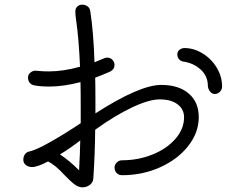

<svg xmlns="http://www.w3.org/2000/svg" viewBox="-20 -793 1040 823"><path d="M832 -291Q832 -225 787 -167.5Q742 -110 666.5 -76Q591 -42 504 -42Q489 -42 480 -51.5Q471 -61 471 -75Q471 -87 480.5 -96.5Q490 -106 504 -106Q573 -106 634.5 -131Q696 -156 732.5 -198.5Q769 -241 769 -290Q769 -325 741 -346Q713 -367 665 -367Q619 -367 546 -332.5Q473 -298 388 -237Q387 -130 380 -28Q379 -11 365 -0.5Q351 10 334 10Q317 10 300.5 -2Q284 -14 257 -42Q218 -85 186 -101Q141 -77 117 -77Q102 -77 91 -85.5Q80 -94 80 -108Q80 -123 87.5 -132.5Q95 -142 107 -144Q135 -150 196 -184.5Q257 -219 326 -265V-325Q326 -403 325 -441Q252 -422 192 -422Q149 -422 123 -428Q112 -431 106 -440Q100 -449 100 -461Q100 -473 110 -481.5Q120 -490 131 -490Q138 -490 158 -488Q168 -487 191 -487Q251 -487 323 -507Q318 -627 306 -709Q303 -727 303 -745Q303 -757 311.5 -765Q320 -773 332 -773Q345 -773 355 -766Q365 -759 367 -745Q381 -655 385 -526L426 -543Q432 -546 440 -546Q452 -546 461 -537.5Q470 -529 471 -516Q471 -496 452 -486Q410 -468 388 -460Q389 -428 389 -361V-307Q579 -429 671 -429Q746 -429 789 -392Q832 -355 832 -291ZM932 -422Q932 -409 922.5 -399.5Q913 -390 901 -390Q889 -390 880.5 -400.5Q872 -411 871 -425Q871 -467 840 -495Q809 -523 766 -529Q754 -531 747 -539.5Q740 -548 740 -560Q740 -572 749.5 -579.5Q759 -587 771 -587Q811 -587 848.5 -564Q886 -541 909 -503Q932 -465 932 -422ZM319 -63Q323 -138 324 -191Q277 -155 237 -131Q277 -105 319 -63Z"/></svg>

Font: Tsukimi Rounded
Style: Regular
Weight: 400
Designer: Takashi Funayama
Foundry: Takashi Funayama
Version: Version 1.032; ttfautohint (v1.8.3)